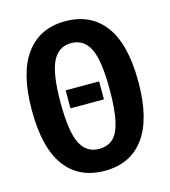

<svg xmlns="http://www.w3.org/2000/svg" viewBox="-108 -795 797 898"><g transform="rotate(-15 290.0 -346.0)"><path d="M548 -346Q548 -166 481 -75Q414 16 290 16Q165 16 98.5 -74Q32 -164 32 -346Q32 -525 99 -616.5Q166 -708 290 -708Q414 -708 481 -618Q548 -528 548 -346ZM171 -346Q171 -205 200 -147.5Q229 -90 290 -90Q332 -90 358 -114Q384 -138 396.5 -194Q409 -250 409 -346Q409 -486 380.5 -544Q352 -602 290 -602Q229 -602 200 -543.5Q171 -485 171 -346ZM371 -395V-308H209V-395Z"/></g></svg>

Font: Fira Sans Extra Condensed SemiBold
Style: Regular
Weight: 600
Width: 1
Designer: Carrois Corporate & Edenspiekermann AG
Foundry: Carrois Corporate GbR & Edenspiekermann AG
Version: Version 4.203